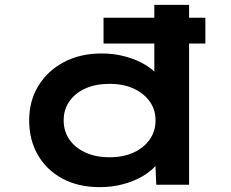

<svg xmlns="http://www.w3.org/2000/svg" viewBox="-20 -760 952 790"><path d="M406 -581V-687H825V-581ZM391 10Q302 10 237 -25Q172 -60 136 -122Q100 -184 100 -265Q100 -345 138 -407Q176 -469 243 -504.5Q310 -540 398 -540Q450 -540 495.5 -527.5Q541 -515 575 -495Q609 -475 629 -450.5Q649 -426 651 -402L615 -395V-740H758V0H623L617 -138L645 -129Q643 -104 622 -79.5Q601 -55 566 -34.5Q531 -14 486 -2Q441 10 391 10ZM430 -113Q488 -113 530 -132.5Q572 -152 596 -186Q620 -220 620 -265Q620 -309 596 -342.5Q572 -376 530 -395.5Q488 -415 430 -415Q374 -415 331.5 -396Q289 -377 265.5 -343Q242 -309 242 -265Q242 -220 265.5 -186Q289 -152 331.5 -132.5Q374 -113 430 -113Z"/></svg>

Font: Lexend Tera SemiBold
Style: Regular
Weight: 600
Version: Version 1.007